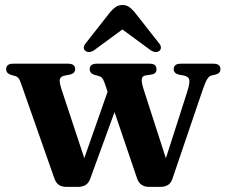

<svg xmlns="http://www.w3.org/2000/svg" viewBox="-20 -722 879 746"><path d="M285.5 4H236Q220.5 4 209 -3.5Q197.5 -11 191 -29.5L63 -394Q57 -412.5 51.2 -418.8Q45.5 -425 37.5 -427L21.5 -431.5Q4 -437.5 4 -453Q4 -474.5 31 -474.5H245Q272 -474.5 272 -453Q272 -437 251 -432L232.5 -428.5Q215.5 -425 212.5 -414.5Q209.5 -404 220 -372L307.5 -107.5L398 -365.5L387.5 -397Q381.5 -414 376.2 -419.5Q371 -425 362.5 -427L346 -431.5Q328.5 -437.5 328.5 -453Q328.5 -474.5 356 -474.5H561.5Q588 -474.5 588 -453Q588 -435.5 569 -432.5L546 -429Q533 -427 531 -415.2Q529 -403.5 538 -375L624.5 -107L707 -364Q718 -399 715.5 -411.8Q713 -424.5 694 -428.5L675.5 -432Q655 -437 655 -453Q655 -474.5 682 -474.5H809Q836.5 -474.5 836.5 -453Q836.5 -445.5 832.2 -440.2Q828 -435 816.5 -432L801 -428.5Q792 -426 784.8 -414Q777.5 -402 767.5 -373L649.5 -26Q643 -8.5 630.8 -2.2Q618.5 4 605 4H557.5Q542.5 4 530.5 -3.8Q518.5 -11.5 512.5 -29L425 -286.5L330 -26Q323 -8.5 311 -2.2Q299 4 285.5 4ZM346.5 -527.5Q326.5 -513.5 311 -525Q305.5 -529.5 305.5 -537.2Q305.5 -545 313.5 -554.5L409 -676Q420 -688.5 430.5 -695.5Q441 -702.5 456 -702.5Q470.5 -702.5 480.8 -695.5Q491 -688.5 502 -676L597.5 -554.5Q605.5 -545 605.2 -537.2Q605 -529.5 600 -525Q585 -513.5 564.5 -527.5L455.5 -607.5Z"/></svg>

Font: Fraunces 9pt SemiBold
Style: Regular
Weight: 600
Version: Version 1.000;[b76b70a41]